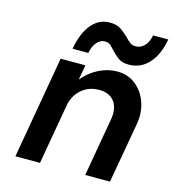

<svg xmlns="http://www.w3.org/2000/svg" viewBox="-108 -815 820 906"><g transform="rotate(15 302.0 -362.5)"><path d="M318 -725Q353 -725 373 -710.5Q393 -696 409 -681Q421 -668 433 -658Q445 -648 464 -648Q488 -648 506 -667Q524 -686 530 -719H604Q591 -643 551.5 -599.5Q512 -556 455 -556Q423 -556 405.5 -568Q388 -580 374 -595Q361 -609 349 -621Q337 -633 318 -633Q296 -633 279 -613Q262 -593 256 -560H179Q193 -639 229 -682Q265 -725 318 -725ZM137 -500H258L245 -427Q278 -467 322 -489Q366 -511 412 -511Q465 -511 503 -480Q541 -449 557.5 -400Q574 -351 564 -295L512 0H391L440 -281Q451 -339 426.5 -372Q402 -405 352 -405Q304 -405 269.5 -377.5Q235 -350 223 -303L170 0H50Z"/></g></svg>

Font: Overused Grotesk SemiBold
Style: Italic
Weight: 600
Italic angle: -10°
Version: Version 0.003